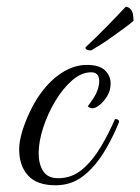

<svg xmlns="http://www.w3.org/2000/svg" viewBox="-20 -547 417 571"><path d="M145 4Q90 4 63.5 -25Q37 -54 37 -103Q37 -126 46 -156Q55 -186 70 -217Q85 -248 103 -272Q132 -311 167 -332.5Q202 -354 238 -354Q276 -354 292.5 -337.5Q309 -321 309 -299Q309 -278 299 -261.5Q289 -245 276.5 -235Q264 -225 255 -225Q247 -225 241 -231Q249 -241 258 -255Q267 -269 271 -282Q275 -294 275 -306Q275 -332 251 -332Q222 -332 194.5 -308Q167 -284 144.5 -246.5Q122 -209 108.5 -167.5Q95 -126 95 -91Q95 -59 108.5 -38Q122 -17 153 -17Q194 -17 225 -43.5Q256 -70 280 -110.5Q304 -151 322 -193Q326 -193 330 -191.5Q334 -190 334 -184Q314 -134 287 -91Q260 -48 225.5 -22Q191 4 145 4ZM251 -397Q244 -397 239 -399Q234 -401 234 -406Q265 -435 295 -465.5Q325 -496 354 -527Q362 -527 369.5 -518.5Q377 -510 377 -485Q368 -477 351 -464.5Q334 -452 314.5 -438Q295 -424 277.5 -413Q260 -402 251 -397Z"/></svg>

Font: Great Vibes
Style: Regular
Weight: 400
Designer: Robert E. Leuschke, Viktoriya Grabowska, Viviana Monsalve, Eben Sorkin
Foundry: Robert E. Leuschke
Version: Version 1.103; ttfautohint (v1.8.4.7-5d5b)